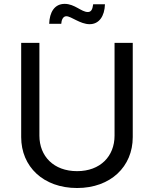

<svg xmlns="http://www.w3.org/2000/svg" viewBox="-20 -946 784 978"><path d="M372.6 11.7C543.9 11.7 656.2 -97.7 656.2 -247.6V-727.5H563.5V-254.9C563.5 -150.4 491.2 -74.2 372.6 -74.2C253.4 -74.2 180.7 -150.4 180.7 -254.9V-727.5H87.9V-247.6C87.9 -97.7 200.2 11.7 372.6 11.7ZM436.5 -822.8C484.4 -822.8 512.7 -862.8 514.6 -924.3H454.6C451.2 -896 443.4 -884.8 427.2 -884.8C394.5 -884.8 360.4 -926.3 309.6 -926.3C257.3 -926.3 232.4 -883.3 230.5 -824.7H292C293 -843.8 300.8 -863.3 317.9 -863.3C342.8 -863.3 388.2 -822.8 436.5 -822.8Z"/></svg>

Font: Raveo
Style: Regular
Weight: 400
Designer: Jakub Foglar, Rasmus Andersson (Inter)
Foundry: Jakubfoglar.com
Version: Version 1.100;Glyphs 3.2.3 (3260)